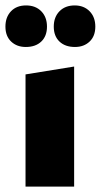

<svg xmlns="http://www.w3.org/2000/svg" viewBox="-36 -687 371 707"><path d="M58 0V-413L237 -442V0ZM59 -514Q26 -514 5 -534Q-16 -554 -16 -589Q-16 -624 4.5 -645.5Q25 -667 60 -667Q95 -667 116 -645.5Q137 -624 137 -589Q137 -554 116 -534Q95 -514 59 -514ZM240 -514Q204 -514 183 -534Q162 -554 162 -589Q162 -624 183 -645.5Q204 -667 239 -667Q273 -667 294 -645.5Q315 -624 315 -589Q315 -554 294 -534Q273 -514 240 -514Z"/></svg>

Font: Ysabeau Infant Black
Style: Regular
Weight: 900
Designer: Christian Thalmann (Catharsis Fonts)
Version: Version 2.001;gftools[0.9.30]; featfreeze: ss01,ss02,lnum